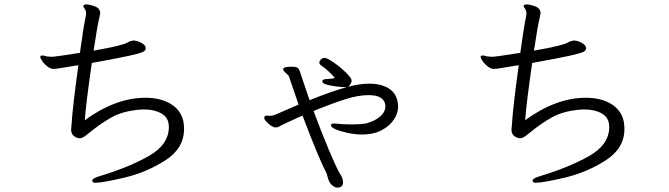

<svg xmlns="http://www.w3.org/2000/svg" viewBox="-20 -788 3040 872"><path d="M397 -502Q370 -314 365 -242Q505 -344 641 -344Q709 -344 755.5 -316Q802 -288 813 -236Q816 -218 816 -203Q816 -114 730.5 -59.5Q645 -5 546 18.5Q447 42 413 42Q401 42 400 36L399 32Q399 23 426 14Q563 -27 655 -79Q747 -131 747 -212L746 -223Q743 -256 711.5 -273.5Q680 -291 633 -291Q622 -291 602 -289Q533 -281 486.5 -255Q440 -229 388 -187L365 -169Q352 -160 342 -160Q330 -160 316.5 -169.5Q303 -179 303 -200Q303 -206 304 -212Q305 -218 305 -223Q310 -304 336 -492Q277 -482 254 -478.5Q231 -475 223 -475Q210 -475 196 -485.5Q182 -496 172.5 -509.5Q163 -523 163 -530Q163 -536 172 -536Q177 -536 182.5 -534.5Q188 -533 191 -532Q209 -530 213 -530Q231 -530 343 -548Q357 -653 371 -723V-727Q371 -736 368 -742Q366 -747 362 -752Q358 -757 358 -760L359 -763Q362 -768 372 -768Q387 -768 411 -759Q435 -750 435 -728Q435 -724 433 -716Q422 -672 405 -558Q537 -581 559 -595Q566 -600 580 -603L586 -604Q603 -604 622 -593.5Q641 -583 642 -570V-569Q642 -558 627.5 -551.5Q613 -545 565.5 -534.5Q518 -524 397 -502Z M1654 -356Q1608 -356 1550.5 -338Q1493 -320 1404 -284Q1480 -81 1522 -2Q1524 1 1528.5 8.5Q1533 16 1535 22Q1538 33 1538 40Q1538 64 1512 64Q1502 64 1491.5 56Q1481 48 1475 36Q1471 28 1468.5 17.5Q1466 7 1463 -1Q1426 -72 1354 -263Q1282 -231 1260 -220Q1258 -219 1249 -214Q1240 -209 1232 -209Q1220 -209 1203 -223Q1202 -224 1191 -234.5Q1180 -245 1180 -253V-255Q1183 -263 1191 -263L1207 -262Q1212 -262 1218.5 -263.5Q1225 -265 1230 -267Q1305 -300 1336 -313Q1320 -358 1293 -439Q1291 -446 1278.5 -456.5Q1266 -467 1266 -473Q1266 -480 1275.5 -482.5Q1285 -485 1306 -485Q1324 -485 1331.5 -480Q1339 -475 1344 -457Q1355 -423 1386 -333Q1485 -373 1554 -392Q1524 -392 1484 -399Q1444 -406 1444 -418V-420Q1445 -426 1452 -427.5Q1459 -429 1476 -430Q1487 -430 1501 -434Q1469 -470 1445 -486Q1430 -496 1430 -504Q1430 -509 1436.5 -517Q1443 -525 1454 -525Q1466 -525 1496 -504Q1526 -483 1551.5 -458Q1577 -433 1577 -423Q1577 -414 1570 -403Q1566 -397 1561 -394Q1614 -408 1656 -408Q1714 -408 1748.5 -384.5Q1783 -361 1787 -316Q1788 -312 1788 -303Q1788 -274 1768.5 -244.5Q1749 -215 1712 -196Q1675 -177 1625 -177Q1582 -177 1532.5 -191Q1483 -205 1483 -219Q1483 -227 1496 -227H1502Q1536 -223 1573 -223Q1629 -223 1648 -229Q1683 -239 1706.5 -259Q1730 -279 1730 -305V-310Q1725 -356 1654 -356Z M2397 -502Q2370 -314 2365 -242Q2505 -344 2641 -344Q2709 -344 2755.5 -316Q2802 -288 2813 -236Q2816 -218 2816 -203Q2816 -114 2730.5 -59.5Q2645 -5 2546 18.5Q2447 42 2413 42Q2401 42 2400 36L2399 32Q2399 23 2426 14Q2563 -27 2655 -79Q2747 -131 2747 -212L2746 -223Q2743 -256 2711.5 -273.5Q2680 -291 2633 -291Q2622 -291 2602 -289Q2533 -281 2486.5 -255Q2440 -229 2388 -187L2365 -169Q2352 -160 2342 -160Q2330 -160 2316.5 -169.5Q2303 -179 2303 -200Q2303 -206 2304 -212Q2305 -218 2305 -223Q2310 -304 2336 -492Q2277 -482 2254 -478.5Q2231 -475 2223 -475Q2210 -475 2196 -485.5Q2182 -496 2172.5 -509.5Q2163 -523 2163 -530Q2163 -536 2172 -536Q2177 -536 2182.5 -534.5Q2188 -533 2191 -532Q2209 -530 2213 -530Q2231 -530 2343 -548Q2357 -653 2371 -723V-727Q2371 -736 2368 -742Q2366 -747 2362 -752Q2358 -757 2358 -760L2359 -763Q2362 -768 2372 -768Q2387 -768 2411 -759Q2435 -750 2435 -728Q2435 -724 2433 -716Q2422 -672 2405 -558Q2537 -581 2559 -595Q2566 -600 2580 -603L2586 -604Q2603 -604 2622 -593.5Q2641 -583 2642 -570V-569Q2642 -558 2627.5 -551.5Q2613 -545 2565.5 -534.5Q2518 -524 2397 -502Z"/></svg>

Font: Fusion Kai T
Style: Regular
Weight: 400
Designer: Fontworks Inc.
Version: Version 24.134;May 13, 2024